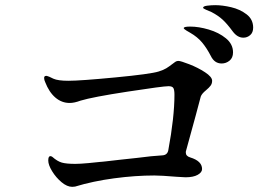

<svg xmlns="http://www.w3.org/2000/svg" viewBox="-20 -821 1040 744"><path d="M961 -714Q961 -695 949.5 -685Q938 -675 923 -675Q900 -675 882 -699Q860 -729 842.5 -745Q825 -761 800 -774Q791 -778 779 -783Q767 -788 767 -791Q767 -797 783 -799Q799 -801 814 -801Q842 -801 876 -793Q910 -785 935.5 -765.5Q961 -746 961 -714ZM883 -618Q883 -597 869.5 -586Q856 -575 839 -575Q811 -575 797 -604Q781 -635 763 -656.5Q745 -678 717 -694Q713 -696 702.5 -702.5Q692 -709 692 -712Q692 -718 717 -718Q750 -718 789 -706.5Q828 -695 855.5 -672.5Q883 -650 883 -618ZM802 -508Q802 -497 796 -489Q790 -481 778 -471Q762 -458 758 -447L738 -372Q727 -334 701 -237Q700 -235 700 -230Q700 -216 717 -211Q763 -197 763 -166Q763 -153 746 -143.5Q729 -134 699 -134L664 -136Q604 -141 578 -141Q504 -141 422 -130Q340 -119 271 -98Q266 -97 260 -97Q240 -97 218.5 -115Q197 -133 182 -157.5Q167 -182 167 -199Q167 -216 175 -216Q179 -216 183 -213Q202 -196 219.5 -191Q237 -186 272 -186Q290 -186 322.5 -189Q355 -192 372 -194Q368 -193 445 -202Q494 -207 510 -209Q571 -217 609 -219Q628 -220 632 -238Q656 -367 656 -454Q656 -472 652 -479.5Q648 -487 633 -487Q612 -487 475 -466Q338 -445 292 -431Q268 -422 250 -422Q219 -422 194.5 -443Q170 -464 155 -503Q151 -511 151 -519Q151 -527 159 -527Q162 -527 164 -526Q171 -524 176.5 -521Q182 -518 187 -516Q205 -508 245 -508Q291 -508 427 -521Q563 -534 595 -544Q614 -550 624.5 -556.5Q635 -563 648 -573Q654 -578 659.5 -581.5Q665 -585 671 -585Q680 -585 713.5 -572Q747 -559 774.5 -541Q802 -523 802 -508Z"/></svg>

Font: Shippori Mincho B1 SemiBold
Style: Regular
Weight: 600
Designer: FONTDASU
Foundry: FONTDASU / Google Inc. / but / Adobe
Version: Version 3.110; ttfautohint (v1.8.3)